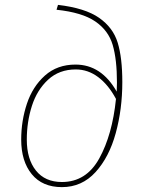

<svg xmlns="http://www.w3.org/2000/svg" viewBox="-20 -758 588 788"><path d="M67 -185Q67 -262 90.5 -332.5Q114 -403 164.5 -448Q215 -493 290 -493Q396 -493 459 -382L460 -419Q460 -514 442.5 -573.5Q425 -633 371 -670Q317 -707 212 -718L218 -738Q329 -725 386.5 -685Q444 -645 463 -583Q482 -521 482 -421Q482 -310 455 -211.5Q428 -113 372 -51.5Q316 10 234 10Q154 10 110.5 -43Q67 -96 67 -185ZM456 -352Q425 -410 383 -441.5Q341 -473 291 -473Q223 -473 177.5 -431Q132 -389 111 -323.5Q90 -258 90 -185Q90 -105 127.5 -58Q165 -11 234 -11Q334 -11 387.5 -108Q441 -205 456 -352Z"/></svg>

Font: Fira Sans Thin
Style: Italic
Weight: 250
Italic angle: -8°
Designer: Carrois Corporate & Edenspiekermann AG
Foundry: Carrois Corporate GbR & Edenspiekermann AG
Version: Version 4.203